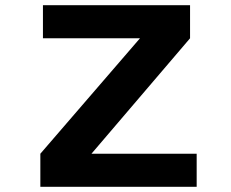

<svg xmlns="http://www.w3.org/2000/svg" viewBox="-20 -720 890 740"><path d="M332.5 -127.5H738V0H135.5V-127.5L519.5 -572.5H145.5V-700H712.5V-572.5Z"/></svg>

Font: League Mono Wide
Style: Bold
Weight: 700
Width: 8
Designer: Tyler Finck
Foundry: The League of Moveable Type / Tyler Finck
Version: Version 2.210